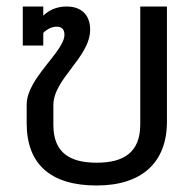

<svg xmlns="http://www.w3.org/2000/svg" viewBox="-20 -560 603 590"><path d="M62 -239V-181C62 -56 135 10 277 10C415 10 493 -60 493 -186V-540H411V-178C411 -93 362 -60 277 -60C192 -60 144 -93 144 -176V-237C144 -318 257 -384 257 -469C257 -515 229 -540 185 -540C151 -540 129 -527 113 -512V-540H50V-420H113V-459C124 -470 139 -478 154 -478C169 -478 178 -471 178 -453C178 -402 62 -319 62 -239Z"/></svg>

Font: Kanit Light
Style: Regular
Weight: 300
Designer: Katatrad Team
Foundry: CadsonDemak
Version: Version 1.000;PS 001.000;hotconv 1.0.88;makeotf.lib2.5.64775